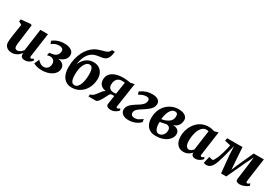

<svg xmlns="http://www.w3.org/2000/svg" viewBox="72 -2019 4610 3190"><g transform="rotate(30 2377.5 -424.5)"><path d="M185 10Q153.5 10 122.5 -2Q91.5 -14 70.5 -41.2Q49.5 -68.5 49 -114.5Q49 -131.5 50.5 -152.5Q52 -173.5 55 -196.8Q58 -220 61.5 -243.8Q65 -267.5 68.5 -290L96 -471L36 -505.5L43.5 -545.5L225 -563.5L249 -551.5L215.5 -288Q213 -267 210 -245Q207 -223 204.2 -202.8Q201.5 -182.5 199.8 -165.5Q198 -148.5 198 -136.5Q198 -112 203.2 -97Q208.5 -82 219.5 -75.2Q230.5 -68.5 247.5 -68.5Q268 -68.5 288 -78Q308 -87.5 324.8 -102.8Q341.5 -118 354.5 -135L412.5 -559H558L494.5 -104Q492.5 -85 498 -76.5Q503.5 -68 513.5 -68Q522.5 -68 532 -72.8Q541.5 -77.5 559 -91.5L572.5 -60Q567 -51 549.2 -34.2Q531.5 -17.5 503.5 -3.8Q475.5 10 439 10Q400.5 10 381 -4.8Q361.5 -19.5 358 -45Q357.5 -48 357.2 -52.2Q357 -56.5 357.2 -61.5Q357.5 -66.5 358.2 -72Q359 -77.5 359.5 -82L358 -83Q345 -66.5 328.5 -49.8Q312 -33 290.8 -19.5Q269.5 -6 243.2 2Q217 10 185 10Z M766.5 12.5Q725 12.5 692 5.8Q659 -1 636.5 -10Q614 -19 603.5 -25L644.5 -119Q664 -96.5 684.5 -81.5Q705 -66.5 726.2 -59.2Q747.5 -52 766.5 -52Q792 -52 815.2 -64.8Q838.5 -77.5 853.5 -103.5Q868.5 -129.5 868.5 -168Q868.5 -195.5 856.8 -216Q845 -236.5 822.8 -247.8Q800.5 -259 768.5 -259L717.5 -248L730.5 -303.5L775 -308Q828 -316 854.2 -336.8Q880.5 -357.5 889.5 -382.8Q898.5 -408 898.5 -428.5Q898.5 -458.5 874.8 -474.2Q851 -490 824 -490Q805 -490 780.2 -486.2Q755.5 -482.5 728.8 -471Q702 -459.5 677.5 -437L657 -490.5Q684.5 -512.5 717.5 -528.8Q750.5 -545 790 -554Q829.5 -563 875.5 -563Q956.5 -563 1006 -531.5Q1055.5 -500 1055.5 -442.5Q1055.5 -408.5 1039.8 -380.5Q1024 -352.5 996.5 -331.5Q969 -310.5 934.2 -297.5Q899.5 -284.5 861.5 -280.5L852 -287.5Q907 -296 948.8 -283.2Q990.5 -270.5 1013.8 -242.5Q1037 -214.5 1037 -177.5Q1037 -129.5 1013.5 -94Q990 -58.5 951 -34.8Q912 -11 863.8 0.8Q815.5 12.5 766.5 12.5Z M1666 -862 1660 -816Q1653 -778.5 1640 -749.5Q1627 -720.5 1604 -701.2Q1581 -682 1544 -674Q1534 -672 1522 -670.2Q1510 -668.5 1497 -666.5Q1479 -664 1456.2 -660.5Q1433.5 -657 1409.2 -649.8Q1385 -642.5 1361 -629Q1327 -610.5 1297.8 -575.2Q1268.5 -540 1247.8 -486.8Q1227 -433.5 1216.5 -360Q1234.5 -407.5 1267.5 -447.8Q1300.5 -488 1346.8 -512.2Q1393 -536.5 1450.5 -536.5Q1507 -536.5 1551.5 -511.8Q1596 -487 1621.2 -440Q1646.5 -393 1646.5 -326Q1646.5 -268.5 1627.5 -209Q1608.5 -149.5 1569.8 -99.2Q1531 -49 1471.8 -18Q1412.5 13 1333 13Q1288.5 13 1251 -3.8Q1213.5 -20.5 1185.5 -53.8Q1157.5 -87 1141.8 -137.5Q1126 -188 1126 -256.5Q1126 -344.5 1143.5 -418.5Q1161 -492.5 1191.2 -551.5Q1221.5 -610.5 1260.2 -653.2Q1299 -696 1341 -721.5Q1373.5 -741 1406.2 -752.5Q1439 -764 1469.8 -772Q1500.5 -780 1527 -788.5Q1553.5 -797 1573.8 -810.2Q1594 -823.5 1605 -846L1611.5 -862ZM1412 -469Q1381 -469 1356.2 -447.8Q1331.5 -426.5 1314.2 -389Q1297 -351.5 1288.2 -302.8Q1279.5 -254 1280.5 -199Q1281 -148.5 1289 -114.2Q1297 -80 1314.5 -62.2Q1332 -44.5 1360 -44.5Q1395 -44.5 1419 -70.2Q1443 -96 1458 -137.5Q1473 -179 1479.2 -228.2Q1485.5 -277.5 1485 -325Q1483.5 -403 1465.2 -436Q1447 -469 1412 -469Z M2216 -92 2229.5 -60Q2224.5 -52.5 2205.5 -35.5Q2186.5 -18.5 2156.2 -4.2Q2126 10 2087 10Q2045.5 10 2021.5 -7Q1997.5 -24 2000.5 -51L2025 -222Q2016.5 -221 2003.8 -220.2Q1991 -219.5 1978.2 -218.5Q1965.5 -217.5 1956.5 -216.5Q1945 -205.5 1934.8 -187Q1924.5 -168.5 1913.2 -144.8Q1902 -121 1887 -95Q1865.5 -56.5 1842 -28.2Q1818.5 0 1795.5 0H1657.5L1662.5 -38.5L1678.5 -46Q1705 -53.5 1726 -74Q1747 -94.5 1765.5 -120.2Q1784 -146 1803 -170.5Q1822 -195 1844.5 -211.5Q1867 -228 1896.5 -229.5L1911 -217.5Q1855.5 -217.5 1819.2 -230.2Q1783 -243 1762.8 -264.2Q1742.5 -285.5 1734.2 -311.5Q1726 -337.5 1726 -363.5Q1725.5 -426.5 1760.2 -470Q1795 -513.5 1857.8 -536.2Q1920.5 -559 2004 -559Q2019.5 -559 2042 -557.8Q2064.5 -556.5 2091.5 -553.2Q2118.5 -550 2146.5 -544.5L2220.5 -561L2151 -91.5Q2149 -78 2157 -73Q2165 -68 2170 -68Q2178 -68 2190.5 -74.5Q2203 -81 2216 -92ZM2032 -268.5 2067 -498.5Q2061 -499.5 2049.5 -501Q2038 -502.5 2025.8 -503Q2013.5 -503.5 2006 -503.5Q1971 -503.5 1943.5 -487.2Q1916 -471 1900.2 -438.5Q1884.5 -406 1884.5 -358Q1884.5 -314 1911.5 -289.8Q1938.5 -265.5 1981.5 -265.5Q1987.5 -265.5 1997.5 -266Q2007.5 -266.5 2017.2 -267Q2027 -267.5 2032 -268.5Z M2427.5 10Q2376.5 10 2340.8 -5.8Q2305 -21.5 2287.2 -49.5Q2269.5 -77.5 2272 -114Q2274 -147 2292 -174.5Q2310 -202 2337.5 -225Q2365 -248 2396.8 -268Q2428.5 -288 2458.5 -306.5Q2503 -334 2526.5 -364Q2550 -394 2552.5 -429Q2554 -448.5 2546.8 -460.2Q2539.5 -472 2525.5 -477.5Q2511.5 -483 2493 -483Q2453 -483 2416.5 -467.2Q2380 -451.5 2355 -436L2338.5 -489Q2362 -506 2394 -523Q2426 -540 2467.2 -552Q2508.5 -564 2559.5 -564Q2638 -564 2676.5 -533.5Q2715 -503 2711 -452Q2708 -417 2689.8 -388.2Q2671.5 -359.5 2643.2 -335.2Q2615 -311 2583.2 -290Q2551.5 -269 2522 -250.5Q2493.5 -232.5 2472.2 -215.5Q2451 -198.5 2439 -179.8Q2427 -161 2425 -137.5Q2424 -120 2430.5 -105Q2437 -90 2453.2 -80.8Q2469.5 -71.5 2498 -71.5Q2541 -71.5 2573.2 -89.8Q2605.5 -108 2642 -134L2650 -81Q2623 -50 2585.8 -30Q2548.5 -10 2507.5 0Q2466.5 10 2427.5 10Z M2948.5 11Q2892 11 2852.2 -7Q2812.5 -25 2787.5 -56.5Q2762.5 -88 2751 -128.2Q2739.5 -168.5 2739.5 -212.5Q2739.5 -299.5 2767.5 -365.8Q2795.5 -432 2842 -476.5Q2888.5 -521 2945.8 -543.8Q3003 -566.5 3062 -566.5Q3122 -566.5 3160 -550.8Q3198 -535 3216 -509.8Q3234 -484.5 3234 -457Q3234 -425.5 3224.2 -393.2Q3214.5 -361 3188.5 -333.8Q3162.5 -306.5 3114 -290Q3154.5 -290 3182.2 -277.5Q3210 -265 3224.8 -242Q3239.5 -219 3239.5 -187.5Q3239.5 -152 3220.8 -117.2Q3202 -82.5 3165 -53.2Q3128 -24 3073.5 -6.5Q3019 11 2948.5 11ZM2979 -44Q3006.5 -44 3031.2 -59.8Q3056 -75.5 3071.8 -103.8Q3087.5 -132 3087.5 -168.5Q3087.5 -199.5 3076.8 -216.5Q3066 -233.5 3048.5 -240.8Q3031 -248 3011 -248.5Q3003 -247 2994 -245Q2985 -243 2975 -241Q2965 -239 2954.5 -237Q2939.5 -234 2924.8 -231Q2910 -228 2894 -225.5Q2893 -217.5 2893 -208.8Q2893 -200 2893 -191.5Q2893 -151.5 2902.2 -118Q2911.5 -84.5 2930.5 -64.2Q2949.5 -44 2979 -44ZM2894 -279Q2906.5 -280.5 2918.2 -282.8Q2930 -285 2941.5 -288Q2953 -291 2964 -295.5Q3003.5 -309.5 3030.5 -330.2Q3057.5 -351 3071.2 -378.5Q3085 -406 3085 -439.5Q3085 -474 3072 -489.2Q3059 -504.5 3031.5 -504.5Q2998.5 -504.5 2973.5 -483.8Q2948.5 -463 2932 -429.5Q2915.5 -396 2906 -356.5Q2896.5 -317 2894 -279Z M3765.5 -105Q3763 -84.5 3768.5 -76.2Q3774 -68 3784.5 -68Q3792 -68 3802.5 -73Q3813 -78 3829.5 -91L3843 -59Q3837 -50 3818.8 -33.5Q3800.5 -17 3772 -3.5Q3743.5 10 3707.5 10Q3676 10 3655.8 -5.5Q3635.5 -21 3633.5 -51L3635 -65.5Q3620 -46.5 3597.8 -29.2Q3575.5 -12 3547.2 -1Q3519 10 3483.5 10Q3426 10 3388.2 -17.2Q3350.5 -44.5 3332.2 -90.5Q3314 -136.5 3314 -192.5Q3314 -248.5 3328.2 -302.2Q3342.5 -356 3370 -403.2Q3397.5 -450.5 3437.8 -486.8Q3478 -523 3530.2 -543.2Q3582.5 -563.5 3645.5 -563.5Q3673.5 -563.5 3704.5 -557Q3735.5 -550.5 3757 -543L3829.5 -563.5ZM3675 -494.5Q3666 -498.5 3655.8 -500.2Q3645.5 -502 3634.5 -502Q3598.5 -502 3571.2 -483.5Q3544 -465 3524.2 -433.5Q3504.5 -402 3492.2 -362.2Q3480 -322.5 3474.2 -279.8Q3468.5 -237 3468.5 -196.5Q3468.5 -155.5 3477.8 -126.8Q3487 -98 3503.5 -83.2Q3520 -68.5 3542 -68.5Q3554.5 -68.5 3565.8 -72.8Q3577 -77 3587.2 -84Q3597.5 -91 3606.5 -100.2Q3615.5 -109.5 3623 -119Z M4552.5 10Q4523 10 4502.8 -4.8Q4482.5 -19.5 4487.5 -54.5L4524.5 -336L4543.5 -496L4465.5 -338.5L4304.5 7H4205L4173.5 -320.5L4164.5 -495.5Q4147.5 -428.5 4132 -365.2Q4116.5 -302 4101 -246.8Q4085.5 -191.5 4070 -146.8Q4054.5 -102 4038 -71.5Q4017.5 -32.5 3988.5 -12.2Q3959.5 8 3917.5 8Q3910.5 8 3899.5 5.8Q3888.5 3.5 3878.8 1Q3869 -1.5 3868 -4L3899.5 -134.5Q3903.5 -132 3918.2 -128Q3933 -124 3948.5 -121Q3964 -118 3970.5 -118Q3975 -118 3979.8 -122.8Q3984.5 -127.5 3989.8 -135.2Q3995 -143 4000 -152.5Q4005 -162 4009.5 -171Q4023.5 -194 4037.5 -232Q4051.5 -270 4064.2 -314Q4077 -358 4087 -400Q4097 -442 4103.5 -473L3991.5 -498.5L4001 -551H4294.5L4316 -235.5L4323 -132.5L4366 -235.5L4509.5 -551H4704.5L4644 -115Q4641.5 -98.5 4642.8 -87.8Q4644 -77 4648.5 -72Q4653 -67 4659 -67Q4672 -67 4685 -75.2Q4698 -83.5 4708.5 -93.5L4723 -54Q4717.5 -47.5 4693.5 -32Q4669.5 -16.5 4633 -3.2Q4596.5 10 4552.5 10Z"/></g></svg>

Font: Merriweather 28pt ExtraBold
Style: Italic
Weight: 800
Italic angle: -7.8°
Version: Version 2.101